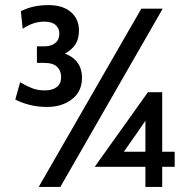

<svg xmlns="http://www.w3.org/2000/svg" viewBox="-20 -734 744 754"><path d="M165 -314Q129 -314 97.8 -321.8Q66.5 -329.5 40 -343L59 -411Q82.5 -397 105 -388Q127.5 -379 156 -379Q186 -379 203 -392.2Q220 -405.5 220 -431Q220 -456.5 204.2 -471.8Q188.5 -487 153 -487H125V-552H154Q181 -552 197 -565Q213 -578 213 -602Q213 -622.5 198.5 -635.8Q184 -649 154 -649Q130 -649 109.2 -641.5Q88.5 -634 69 -621L62 -690Q84.5 -701.5 111.2 -707.8Q138 -714 170 -714Q226.5 -714 258.2 -686.8Q290 -659.5 290 -615Q290 -574 269.5 -550.8Q249 -527.5 219 -516V-528Q257.5 -519 279.8 -493.8Q302 -468.5 302 -428Q302 -375 262.8 -344.5Q223.5 -314 165 -314ZM132 0 535 -700H619L217 0ZM551 0V-79H352L561 -372H617V-138H666V-79H617V0ZM453 -119 428 -138H551V-207V-316L575 -295L523 -219Z"/></svg>

Font: Cabin Resolve
Style: Regular-Resolve
Weight: 400
Designer: Pablo Impallari
Foundry: Pablo Impallari. http://www.impallari.com Igino Marini. http://www.ikern.com
Version: Version 3.001